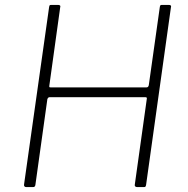

<svg xmlns="http://www.w3.org/2000/svg" viewBox="-20 -762 765 782"><path d="M181 -366Q178 -366 176 -363.5Q174 -361 173 -359L124 -8Q123 -4 121 -2Q119 0 114 0H87Q82 0 79.5 -3Q77 -6 78 -11L180 -733Q181 -739 182.5 -740.5Q184 -742 189 -742H217Q222 -742 224.5 -739.5Q227 -737 225 -731L181 -414Q180 -408 181.5 -407Q183 -406 188 -406H576Q581 -406 583 -408.5Q585 -411 586 -415L631 -734Q632 -739 633.5 -740.5Q635 -742 639 -742H668Q673 -742 675.5 -739.5Q678 -737 676 -731L575 -9Q574 -4 572.5 -2Q571 0 566 0H539Q534 0 531 -2.5Q528 -5 529 -10L578 -360Q579 -366 573 -366Z"/></svg>

Font: Libre Franklin Thin Thin
Style: Italic
Weight: 250
Italic angle: -8°
Version: Version 3.000